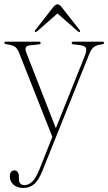

<svg xmlns="http://www.w3.org/2000/svg" viewBox="-22 -642 510 906"><path d="M164 157.5 225 4 68 -393Q59 -415.5 46.2 -422.8Q33.5 -430 8.5 -433.5Q-1.5 -434.5 -1.5 -440Q-1.5 -445.5 6.5 -445.5H161Q170 -445.5 170 -439.5Q170 -433.5 160 -432.5L123 -428.5Q103 -426.5 99.5 -418.2Q96 -410 103 -391.5L241.5 -37L378 -378Q388.5 -404.5 383.8 -415.2Q379 -426 356 -429L327 -432.5Q316 -433.5 316 -439.5Q316 -445.5 325 -445.5H460Q469 -445.5 469 -439.5Q469 -434 458 -432.5Q434 -430 421 -420Q408 -410 398.5 -385.5L179 162Q160.5 209 138.8 227Q117 245 88.5 245Q58.5 245 41.5 229.2Q24.5 213.5 24.5 191.5Q24.5 162 47 162Q56 162 61.5 169.8Q67 177.5 67 189.5V201Q67 231.5 93.5 231.5Q112.5 231.5 129.8 215.5Q147 199.5 164 157.5ZM354.5 -491.5Q351.5 -489.5 345.5 -494L249 -578.5L153 -494Q146.5 -490 143.5 -491.5Q140 -494.5 145 -500.5L230 -609.5Q240 -621.5 249.5 -621.5Q258.5 -621.5 268 -609.5L353.5 -500.5Q358 -494.5 354.5 -491.5Z"/></svg>

Font: Fraunces 72pt S000 Thin
Style: Regular
Weight: 100
Version: Version 1.000; ttfautohint (v1.8.3)